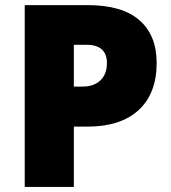

<svg xmlns="http://www.w3.org/2000/svg" viewBox="-20 -734 672 754"><path d="M595.2 -486.8Q595.2 -367.2 524.7 -302Q454.1 -236.8 324.2 -236.8H270V0H77.1V-713.9H324.2Q459.5 -713.9 527.3 -654.8Q595.2 -595.7 595.2 -486.8ZM270 -394H305.2Q348.6 -394 374.3 -418.5Q399.9 -442.9 399.9 -485.8Q399.9 -558.1 319.8 -558.1H270Z"/></svg>

Font: OpenSansExtrabold
Style: Regular
Weight: 800
Foundry: Ascender Corporation
Version: Version 1.10